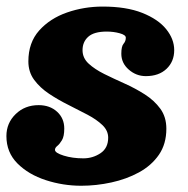

<svg xmlns="http://www.w3.org/2000/svg" viewBox="-59 -560 588 599"><path d="M278.5 -130.5Q278.5 -152.5 260.5 -169.8Q242.5 -187 214.2 -202Q186 -217 154.2 -232.8Q122.5 -248.5 94 -267.5Q65.5 -286.5 47.5 -311Q29.5 -335.5 29.5 -368.5Q29.5 -427 63.2 -464.8Q97 -502.5 150 -521Q203 -539.5 261.5 -539.5Q335 -539.5 384.8 -519.8Q434.5 -500 459.5 -469Q484.5 -438 484.5 -403.5Q484.5 -368 460.5 -345.2Q436.5 -322.5 396 -322.5Q366 -322.5 342.8 -342.8Q319.5 -363 319.5 -392.5Q319.5 -415.5 326.5 -423.5Q333.5 -431.5 333.5 -442.5Q333.5 -451 314.5 -456.2Q295.5 -461.5 274 -461.5Q234.5 -461.5 216.5 -445.5Q198.5 -429.5 198.5 -403.5Q198.5 -379 217.5 -361.5Q236.5 -344 266.2 -329.2Q296 -314.5 329.5 -299.5Q363 -284.5 392.8 -265.5Q422.5 -246.5 441.2 -220.8Q460 -195 460 -158.5Q460 -111 436.8 -77.2Q413.5 -43.5 374.5 -22.2Q335.5 -1 288.5 9.2Q241.5 19.5 194.5 19.5Q137.5 19.5 83.8 2Q30 -15.5 -4.5 -50Q-39 -84.5 -39 -135.5Q-39 -176 -10.2 -204Q18.5 -232 61.5 -232Q96.5 -232 119 -211.5Q141.5 -191 141.5 -159Q141.5 -134.5 134.2 -122.5Q127 -110.5 119.8 -104.8Q112.5 -99 112.5 -92.5Q112.5 -83 139.8 -74.5Q167 -66 201 -66Q230.5 -66 254.5 -82Q278.5 -98 278.5 -130.5Z"/></svg>

Font: Besley* Heavy
Style: Italic
Weight: 800
Italic angle: -13°
Designer: Owen Earl
Foundry: indestructible type*
Version: Version 3.000; ttfautohint (v1.8.3)